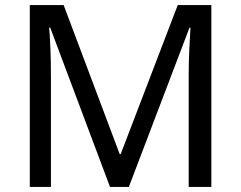

<svg xmlns="http://www.w3.org/2000/svg" viewBox="-20 -734 947 754"><path d="M412 0 177 -626H173Q176 -595 178 -542.5Q180 -490 180 -433V0H97V-714H230L450 -129H454L678 -714H810V0H721V-439Q721 -491 723.5 -542Q726 -593 728 -625H724L486 0Z"/></svg>

Font: Noto Sans Old North Arabian
Style: Regular
Weight: 400
Designer: Monotype Design Team
Foundry: Monotype Imaging Inc.
Version: Version 2.001; ttfautohint (v1.8.4.7-5d5b)